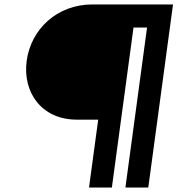

<svg xmlns="http://www.w3.org/2000/svg" viewBox="-20 -845 800 865"><path d="M545 0H648L759.5 -825H396.5C235.5 -825 119.3 -712 100.2 -571C81.3 -431 165.4 -306 326.4 -306H422.4L381 0H484L581.5 -721H642.5Z"/></svg>

Font: Hussar Techniczny
Style: Bold 
Weight: 700
Foundry: Cannot Into Space Fonts
Version: Version 0.77